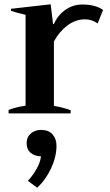

<svg xmlns="http://www.w3.org/2000/svg" viewBox="-20 -528 514 894"><path d="M20 -16Q48 -28 99 -36V-459Q55 -469 31 -478V-487L216 -508L227 -416H231Q249 -458 285 -482.5Q321 -507 362 -507Q392 -507 415 -501.5Q438 -496 460 -482L435 -419Q407 -438 376 -438Q332 -438 294 -409.5Q256 -381 231 -335V-35Q272 -28 309 -15V0H20ZM110 314Q132 290 149.5 260Q167 230 171 200Q140 199 122 183Q104 167 104 138Q104 110 123.5 93.5Q143 77 171 77Q207 77 225 98Q243 119 243 151Q243 202 217.5 256.5Q192 311 153 346Z"/></svg>

Font: Trirong SemiBold
Style: Regular
Weight: 600
Designer: Katatrad Team
Foundry: CadsonDemak
Version: Version 1.000